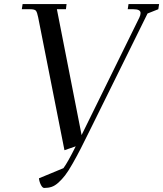

<svg xmlns="http://www.w3.org/2000/svg" viewBox="-20 -722 800 941"><path d="M86.9 -676.8 90.8 -702.1H306.2L303.2 -676.8H258.8L379.9 -60.1L663.1 -636.2Q668.9 -647.9 668.9 -658.2Q668.9 -676.8 633.8 -676.8H606L609.9 -702.1H759.8L755.9 -676.8L703.1 -655.8L428.2 -99.1Q396.5 -34.7 376.7 4.2Q356.9 43 335.4 80.6Q314 118.2 298.8 137.7Q283.7 157.2 266.4 172.9Q249 188.5 232.9 193.8Q216.8 199.2 196.8 199.2Q188 199.2 180.2 183.6Q172.4 168 170.9 151.9L291 102.1Q312 73.7 351.1 -4.9L295.9 14.2L167 -637.2Q162.1 -662.1 156 -669.4Q149.9 -676.8 127.9 -676.8Z"/></svg>

Font: Dihjauti S
Style: Bold Italic
Weight: 700
Italic angle: -9°
Designer: T. Christopher White
Version: Version 3.0.0